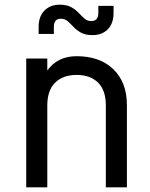

<svg xmlns="http://www.w3.org/2000/svg" viewBox="-20 -800 640 820"><path d="M92 0V-550H182V-499Q226 -560 307 -560Q407 -560 464.5 -504Q522 -448 522 -351V0H432V-350Q432 -414 399 -447Q366 -480 307 -480Q249 -480 215.5 -447Q182 -414 182 -350V0ZM375 -650Q345 -650 326 -660.5Q307 -671 294 -685Q281 -699 269 -709.5Q257 -720 240 -720Q210 -720 210 -685V-655H145V-685Q145 -730 170 -755Q195 -780 235 -780Q265 -780 284 -769.5Q303 -759 316 -745Q329 -731 341 -720.5Q353 -710 370 -710Q400 -710 400 -745V-775H465V-745Q465 -700 440.5 -675Q416 -650 375 -650Z"/></svg>

Font: Tiny
Style: Regular
Weight: 400
Designer: Philipp Nurullin, Konstantin Bulenkov
Foundry: JetBrains
Version: Version 2.251; ttfautohint (v1.8.4.7-5d5b)